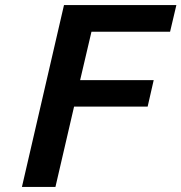

<svg xmlns="http://www.w3.org/2000/svg" viewBox="-20 -742 720 762"><path d="M655 -616 680 -722H234L67 0H200L274 -319H566L590 -424H298L343 -616Z"/></svg>

Font: Perun SemiBold Italic
Style: Regular
Weight: 400
Italic angle: -12°
Foundry: Copyright (c) Stefan Peev, Context Ltd, 2016
Version: Version 1.026